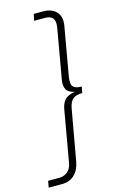

<svg xmlns="http://www.w3.org/2000/svg" viewBox="-165 -796 685 1107"><g transform="rotate(-15 177.5 -243.0)"><path d="M-19 252 -12 213H53Q84 213 105 195Q126 177 131 145L185 -163Q190 -193 207 -214Q224 -235 269 -243Q232 -251 221 -271.5Q210 -292 214 -323L268 -631Q271 -651 267 -666.5Q263 -682 250 -690.5Q237 -699 213 -699H149L157 -738H216Q247 -738 270 -725.5Q293 -713 304 -690Q315 -667 311 -634L258 -332Q255 -311 257.5 -295Q260 -279 273.5 -270.5Q287 -262 316 -262L309 -225Q271 -225 252.5 -209Q234 -193 227 -155L173 148Q165 195 136 223.5Q107 252 60 252Z"/></g></svg>

Font: Gantari ExtraLight
Style: Italic
Weight: 250
Italic angle: -10°
Designer: Anugrah Pasau
Foundry: Lafontype
Version: Version 1.000